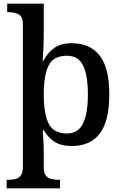

<svg xmlns="http://www.w3.org/2000/svg" viewBox="-20 -780 664 1040"><path d="M16 240V194H26Q46 194 64 189.5Q82 185 93 170Q104 155 104 125V-646Q104 -690 81.5 -702Q59 -714 27 -714H19V-760H217V-576Q217 -555 215.5 -525Q214 -495 212.5 -472.5Q211 -450 211 -450H215Q237 -494 273.5 -520Q310 -546 368 -546Q467 -546 519.5 -479.5Q572 -413 572 -268Q572 -123 520 -56Q468 11 369 11Q311 11 275 -12.5Q239 -36 217 -75H212Q212 -75 212.5 -61.5Q213 -48 214.5 -28Q216 -8 216.5 11Q217 30 217 41V128Q217 157 228.5 171Q240 185 258 189.5Q276 194 296 194H305V240ZM343 -57Q403 -57 429.5 -110.5Q456 -164 456 -268Q456 -373 430 -425.5Q404 -478 342 -478Q270 -478 243.5 -425.5Q217 -373 217 -268Q217 -164 243.5 -110.5Q270 -57 343 -57Z"/></svg>

Font: Noto Serif Khojki Medium
Style: Regular
Weight: 500
Version: Version 2.003